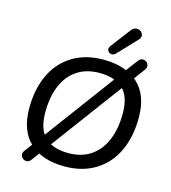

<svg xmlns="http://www.w3.org/2000/svg" viewBox="-134 -1021 1041 1167"><g transform="rotate(15 386.0 -437.5)"><path d="M74.5 -278.3Q74.5 -398.3 117.1 -488.8Q159.7 -579.4 241.4 -629.3Q323 -679.3 435.3 -679.3Q575.3 -679.3 654.1 -607.4Q732.8 -535.6 732.8 -393.4Q732.8 -273.4 690.2 -182.3Q647.6 -91.2 565.9 -41Q484.3 9.3 372 9.3Q232.6 9.3 153.6 -63.1Q74.5 -135.4 74.5 -278.3ZM632.1 -392.1Q632.1 -499.6 581 -547.3Q530 -595 432.3 -595Q351 -595 292.9 -556.4Q234.8 -517.8 205 -446.8Q175.2 -375.7 175.2 -279.5Q175.2 -171.4 226.3 -123.2Q277.3 -75 374 -75Q456.3 -75 514 -113.9Q571.8 -152.8 601.9 -224.5Q632.1 -296.3 632.1 -392.1ZM113.1 -19.7 170 -95.8 200.8 -137.2 550.2 -609 581.2 -651 637.2 -725.5Q651.5 -744.9 671.1 -742Q690.7 -739.2 698.9 -721.5Q707.2 -703.9 692.9 -684.7L636.9 -609.8L606.5 -567.8L257.1 -96.7L225.7 -54.6L168.2 22.4Q154.5 40.5 135.3 37.3Q116 34.2 107.7 16.8Q99.5 -0.5 113.1 -19.7ZM452.3 -768.8 547.3 -893.7Q564.2 -916.1 587.1 -913Q610 -909.8 618.8 -890.5Q627.6 -871.2 609.4 -852.3L498.3 -734.9Q485 -721.2 469.5 -724.1Q453.9 -727 447.9 -740.8Q441.9 -754.5 452.3 -768.8Z"/></g></svg>

Font: SN Pro Thin
Style: Italic
Weight: 200
Italic angle: -9°
Designer: Tobias Whetton
Foundry: Supernotes
Version: Version 1.003;Glyphs 3.3 (3324)